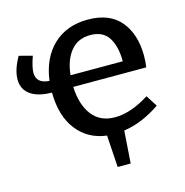

<svg xmlns="http://www.w3.org/2000/svg" viewBox="-104 -638 867 899"><g transform="rotate(-15 329.5 -188.5)"><path d="M608 -67Q518 -6 431 6L420 163H357L347 8Q257 -3 204 -71Q151 -139 150 -253Q81 -254 45.5 -280.5Q10 -307 10 -353Q10 -401 44 -460L108 -443Q90 -392 90 -365Q90 -313 153 -309Q167 -417 232 -478.5Q297 -540 400 -540Q505 -540 558 -476.5Q611 -413 611 -308Q611 -281 607 -253H253Q257 -165 296 -115Q335 -65 406 -65Q483 -65 573 -122ZM255 -309H508Q508 -382 480.5 -424.5Q453 -467 392 -467Q332 -467 297 -424Q262 -381 255 -309Z"/></g></svg>

Font: Bitter Pro Medium
Style: Regular
Weight: 500
Designer: Sol Matas, and Bitter project Authors
Foundry: Sol Matas
Version: Version 1.010